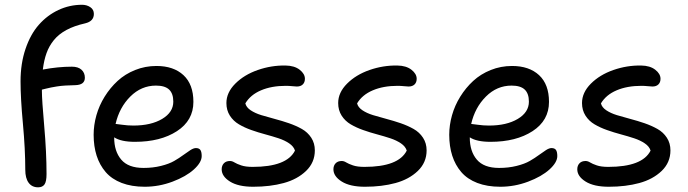

<svg xmlns="http://www.w3.org/2000/svg" viewBox="-20 -780 2910 812"><path d="M141.1 12.2Q115.2 12.2 101.1 -7.1Q86.9 -26.4 86.9 -62Q86.9 -148.9 76.9 -256.8Q66.9 -364.7 66.9 -436Q66.9 -511.2 87.9 -573.2Q108.9 -635.3 144.5 -675.5Q180.2 -715.8 227.3 -737.8Q274.4 -759.8 327.1 -759.8Q346.7 -759.8 361.8 -749.8Q377 -739.7 377 -721.2Q377 -689.9 339.8 -681.2Q293.9 -670.9 261.2 -653.3Q228.5 -635.7 208 -610.6Q187.5 -585.4 176.8 -555.4Q166 -525.4 161.1 -485.8Q225.1 -498 284.2 -498Q310.5 -498 324.7 -485.1Q338.9 -472.2 338.9 -451.2Q338.9 -421.4 299.8 -419.9Q276.4 -419.4 256.3 -418.2Q236.3 -417 220 -414.3Q203.6 -411.6 195.3 -409.9Q187 -408.2 172.9 -404.8Q158.7 -401.4 157.2 -400.9V-395Q157.2 -357.9 167 -247.1Q176.8 -136.2 176.8 -43.9Q176.8 -12.2 168.2 0Q159.7 12.2 141.1 12.2Z M591.8 9.8Q536.6 9.8 494.6 -6.3Q452.6 -22.5 427 -52.2Q401.4 -82 388.7 -121.6Q376 -161.1 376 -210Q376 -251 387.7 -292.5Q399.4 -334 422.6 -371.3Q445.8 -408.7 477.3 -437.7Q508.8 -466.8 551.5 -483.9Q594.2 -501 641.6 -501Q713.9 -501 755.9 -462.2Q797.9 -423.3 797.9 -349.1Q797.9 -270.5 728.3 -225.3Q658.7 -180.2 550.8 -180.2Q491.7 -180.2 462.9 -199.2V-198.2Q462.9 -140.1 492.7 -105Q522.5 -69.8 586.9 -69.8Q627 -69.8 661.1 -78.4Q695.3 -86.9 716.8 -99.4Q738.3 -111.8 755.1 -124.3Q772 -136.7 785.4 -145.3Q798.8 -153.8 808.6 -153.8Q821.8 -153.8 827.4 -145.8Q833 -137.7 833 -120.1Q833 -93.3 799.8 -63.2Q766.6 -33.2 709.5 -11.7Q652.3 9.8 591.8 9.8ZM639.6 -418Q577.6 -418 531.2 -371.8Q484.9 -325.7 468.8 -255.9Q473.1 -255.9 496.6 -252.4Q520 -249 543.9 -249Q618.7 -249 665.8 -277.1Q712.9 -305.2 712.9 -350.1Q712.9 -384.3 695.3 -401.1Q677.7 -418 639.6 -418Z M1050.8 9.8Q987.8 9.8 952.6 -12.2Q917.5 -34.2 917.5 -64Q917.5 -79.6 926.8 -89.4Q936 -99.1 952.6 -99.1Q961.9 -99.1 971.7 -93Q981.4 -86.9 1000 -80.6Q1018.6 -74.2 1048.3 -74.2Q1192.9 -74.2 1227.5 -143.1Q1222.2 -160.6 1203.1 -173.6Q1184.1 -186.5 1158.2 -195.1Q1132.3 -203.6 1102.3 -211.7Q1072.3 -219.7 1043.2 -230Q1014.2 -240.2 990.5 -254.2Q966.8 -268.1 952.1 -291Q937.5 -314 937.5 -344.2Q937.5 -388.7 975.1 -426.3Q1012.7 -463.9 1070.1 -483.9Q1127.4 -503.9 1187.5 -502.9Q1225.1 -502.4 1247.3 -485.1Q1269.5 -467.8 1269.5 -446.8Q1269.5 -431.6 1260.5 -422.9Q1251.5 -414.1 1235.4 -414.1Q1231 -414.1 1216.3 -415.5Q1201.7 -417 1188.5 -417Q1128.4 -417 1083.7 -397.9Q1039.1 -378.9 1017.6 -342.8Q1021.5 -326.2 1040 -313.7Q1058.6 -301.3 1084.7 -293.2Q1110.8 -285.2 1141.6 -277.1Q1172.4 -269 1202.1 -258.8Q1231.9 -248.5 1256.6 -234.6Q1281.2 -220.7 1296.4 -197.5Q1311.5 -174.3 1311.5 -144Q1311.5 -92.8 1274.4 -57.1Q1237.3 -21.5 1179.9 -5.9Q1122.6 9.8 1050.8 9.8Z M1523.4 9.8Q1460.4 9.8 1425.3 -12.2Q1390.1 -34.2 1390.1 -64Q1390.1 -79.6 1399.4 -89.4Q1408.7 -99.1 1425.3 -99.1Q1434.6 -99.1 1444.3 -93Q1454.1 -86.9 1472.7 -80.6Q1491.2 -74.2 1521 -74.2Q1665.5 -74.2 1700.2 -143.1Q1694.8 -160.6 1675.8 -173.6Q1656.7 -186.5 1630.9 -195.1Q1605 -203.6 1575 -211.7Q1544.9 -219.7 1515.9 -230Q1486.8 -240.2 1463.1 -254.2Q1439.5 -268.1 1424.8 -291Q1410.2 -314 1410.2 -344.2Q1410.2 -388.7 1447.8 -426.3Q1485.4 -463.9 1542.7 -483.9Q1600.1 -503.9 1660.2 -502.9Q1697.8 -502.4 1720 -485.1Q1742.2 -467.8 1742.2 -446.8Q1742.2 -431.6 1733.2 -422.9Q1724.1 -414.1 1708 -414.1Q1703.6 -414.1 1689 -415.5Q1674.3 -417 1661.1 -417Q1601.1 -417 1556.4 -397.9Q1511.7 -378.9 1490.2 -342.8Q1494.1 -326.2 1512.7 -313.7Q1531.2 -301.3 1557.4 -293.2Q1583.5 -285.2 1614.3 -277.1Q1645 -269 1674.8 -258.8Q1704.6 -248.5 1729.2 -234.6Q1753.9 -220.7 1769 -197.5Q1784.2 -174.3 1784.2 -144Q1784.2 -92.8 1747.1 -57.1Q1710 -21.5 1652.6 -5.9Q1595.2 9.8 1523.4 9.8Z M2095.7 9.8Q2040.5 9.8 1998.5 -6.3Q1956.5 -22.5 1930.9 -52.2Q1905.3 -82 1892.6 -121.6Q1879.9 -161.1 1879.9 -210Q1879.9 -251 1891.6 -292.5Q1903.3 -334 1926.5 -371.3Q1949.7 -408.7 1981.2 -437.7Q2012.7 -466.8 2055.4 -483.9Q2098.1 -501 2145.5 -501Q2217.8 -501 2259.8 -462.2Q2301.8 -423.3 2301.8 -349.1Q2301.8 -270.5 2232.2 -225.3Q2162.6 -180.2 2054.7 -180.2Q1995.6 -180.2 1966.8 -199.2V-198.2Q1966.8 -140.1 1996.6 -105Q2026.4 -69.8 2090.8 -69.8Q2130.9 -69.8 2165 -78.4Q2199.2 -86.9 2220.7 -99.4Q2242.2 -111.8 2259 -124.3Q2275.9 -136.7 2289.3 -145.3Q2302.7 -153.8 2312.5 -153.8Q2325.7 -153.8 2331.3 -145.8Q2336.9 -137.7 2336.9 -120.1Q2336.9 -93.3 2303.7 -63.2Q2270.5 -33.2 2213.4 -11.7Q2156.2 9.8 2095.7 9.8ZM2143.6 -418Q2081.5 -418 2035.2 -371.8Q1988.8 -325.7 1972.7 -255.9Q1977.1 -255.9 2000.5 -252.4Q2023.9 -249 2047.9 -249Q2122.6 -249 2169.7 -277.1Q2216.8 -305.2 2216.8 -350.1Q2216.8 -384.3 2199.2 -401.1Q2181.6 -418 2143.6 -418Z M2554.7 9.8Q2491.7 9.8 2456.5 -12.2Q2421.4 -34.2 2421.4 -64Q2421.4 -79.6 2430.7 -89.4Q2439.9 -99.1 2456.5 -99.1Q2465.8 -99.1 2475.6 -93Q2485.4 -86.9 2503.9 -80.6Q2522.5 -74.2 2552.2 -74.2Q2696.8 -74.2 2731.4 -143.1Q2726.1 -160.6 2707 -173.6Q2688 -186.5 2662.1 -195.1Q2636.2 -203.6 2606.2 -211.7Q2576.2 -219.7 2547.1 -230Q2518.1 -240.2 2494.4 -254.2Q2470.7 -268.1 2456.1 -291Q2441.4 -314 2441.4 -344.2Q2441.4 -388.7 2479 -426.3Q2516.6 -463.9 2574 -483.9Q2631.3 -503.9 2691.4 -502.9Q2729 -502.4 2751.2 -485.1Q2773.4 -467.8 2773.4 -446.8Q2773.4 -431.6 2764.4 -422.9Q2755.4 -414.1 2739.3 -414.1Q2734.9 -414.1 2720.2 -415.5Q2705.6 -417 2692.4 -417Q2632.3 -417 2587.6 -397.9Q2543 -378.9 2521.5 -342.8Q2525.4 -326.2 2543.9 -313.7Q2562.5 -301.3 2588.6 -293.2Q2614.7 -285.2 2645.5 -277.1Q2676.3 -269 2706.1 -258.8Q2735.8 -248.5 2760.5 -234.6Q2785.2 -220.7 2800.3 -197.5Q2815.4 -174.3 2815.4 -144Q2815.4 -92.8 2778.3 -57.1Q2741.2 -21.5 2683.8 -5.9Q2626.5 9.8 2554.7 9.8Z"/></svg>

Font: Shantell Sans Normal
Style: Regular
Weight: 400
Designer: Stephen Nixon, Anya Danilova, Shantell Martin
Foundry: Arrow Type
Version: Version 1.006;[559af2be0]